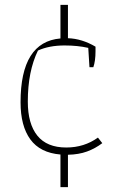

<svg xmlns="http://www.w3.org/2000/svg" viewBox="-20 -630 484 794"><path d="M230 9Q146 2 105.5 -53.5Q65 -109 65 -207Q65 -457 230 -471V-610H261V-472Q319 -470 375 -437V-418Q375 -378 366 -352H350L345 -432Q301 -442 247 -442Q183 -442 137 -421Q95 -335 95 -210Q95 -118 134.5 -69Q174 -20 254 -20Q328 -20 385 -61L403 -38Q374 -16 340 -3.5Q306 9 261 10V144H230Z"/></svg>

Font: Athiti ExtraLight
Style: Regular
Weight: 275
Designer: CadsonDemak Team
Foundry: CadsonDemak
Version: Version 1.033